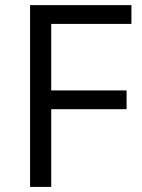

<svg xmlns="http://www.w3.org/2000/svg" viewBox="-20 -734 556 754"><path d="M181.2 0H98.1V-713.9H496.1V-640.1H181.2V-378.9H477.1V-305.2H181.2Z"/></svg>

Font: f02537652
Style: Regular
Weight: 400
Foundry: Ascender Corporation
Version: Version 1.10